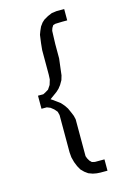

<svg xmlns="http://www.w3.org/2000/svg" viewBox="-111 -671 535 817"><g transform="rotate(-15 156.0 -262.0)"><path d="M257.8 -618.2V-568.4H236.3L205.1 -567.4L195.3 -564.5L188.5 -553.7L184.6 -542L183.6 -514.6L182.6 -484.4V-420.9L177.7 -380.9L173.8 -348.6L168 -329.1L157.2 -310.5L146.5 -296.9L134.8 -286.1L120.1 -275.4L102.5 -262.7L111.3 -256.8L128.9 -244.1L140.6 -235.4L154.3 -219.7L164.1 -205.1L172.9 -185.5L179.7 -168.9L183.6 -152.3V-86.9V-16.6V9.8L187.5 20.5L194.3 32.2L203.1 41L215.8 43.9H257.8V93.8H226.6L210.9 92.8L194.3 89.8L175.8 83L161.1 72.3L147.5 58.6L137.7 41L129.9 21.5L124 -1L122.1 -23.4V-75.2V-187.5L118.2 -203.1L106.4 -216.8L92.8 -227.5L78.1 -233.4H54.7V-291H78.1L87.9 -295.9L102.5 -304.7L114.3 -322.3L121.1 -344.7L122.1 -365.2V-420.9V-473.6L125 -502.9L129.9 -539.1L135.7 -554.7L143.6 -572.3L154.3 -586.9L165 -596.7L183.6 -607.4L202.1 -615.2L223.6 -618.2Z"/></g></svg>

Font: LaylaThuluth
Style: Regular
Weight: 400
Version: Version 2.0